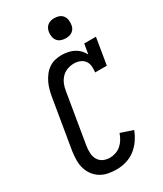

<svg xmlns="http://www.w3.org/2000/svg" viewBox="-234 -1042 969 1138"><g transform="rotate(-30 250.0 -473.0)"><path d="M213 8Q184 8 156 2.5Q128 -3 104.5 -17.5Q81 -32 65 -54Q49 -76 41 -102.5Q33 -129 33.5 -158.5Q34 -188 38 -217L95 -559Q99 -581 105 -603Q111 -625 121 -646Q131 -667 145.5 -686Q160 -705 179.5 -718.5Q199 -732 221.5 -737.5Q244 -743 266 -743Q288 -743 310 -738.5Q332 -734 350.5 -724.5Q369 -715 383.5 -700Q398 -685 407 -666L419 -735H499L469 -554H389Q392 -575 390 -596Q388 -617 376.5 -632.5Q365 -648 346 -655.5Q327 -663 306 -663Q284 -663 261 -655Q238 -647 221.5 -629.5Q205 -612 196 -590Q187 -568 184 -546L127 -204Q123 -180 124 -156Q125 -132 136 -112Q147 -92 168 -82Q189 -72 213 -72Q233 -72 253.5 -79Q274 -86 290 -100Q306 -114 317 -132.5Q328 -151 335 -171L419 -143Q407 -111 387 -82Q367 -53 339.5 -32Q312 -11 279 -1.5Q246 8 213 8ZM340 -816Q324 -816 308.5 -821.5Q293 -827 283.5 -839.5Q274 -852 271.5 -868.5Q269 -885 272 -902Q274 -913 280 -924Q286 -935 296 -942Q306 -949 317.5 -951.5Q329 -954 340 -954Q357 -954 372 -948.5Q387 -943 396.5 -930.5Q406 -918 408.5 -901.5Q411 -885 408 -868Q407 -857 401 -846Q395 -835 385 -828Q375 -821 363.5 -818.5Q352 -816 340 -816Z"/></g></svg>

Font: Iosevka Slab Medium
Style: Italic
Weight: 500
Italic angle: -9°
Monospace: yes
Designer: Belleve Invis
Foundry: Belleve Invis
Version: Version 11.1.0; ttfautohint (v1.8.3)